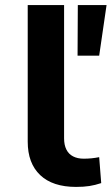

<svg xmlns="http://www.w3.org/2000/svg" viewBox="-20 -725 439 755"><path d="M279 10Q187 10 138 -36.5Q89 -83 89 -168V-705H232V-181Q232 -155 241 -137Q250 -119 267.5 -110Q285 -101 309 -101Q325 -101 340 -102.5Q355 -104 370 -107L378 -5Q354 3 331.5 6.5Q309 10 279 10ZM285 -506 286 -705H399L370 -506Z"/></svg>

Font: Nunito Sans 7pt SemiExpanded
Style: Bold
Weight: 700
Width: 6
Designer: Vernon Adams
Foundry: Vernon Adams
Version: Version 3.101;gftools[0.9.27]